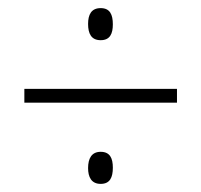

<svg xmlns="http://www.w3.org/2000/svg" viewBox="-20 -672 495 473"><path d="M228 -573C251 -573 258 -589 258 -612C258 -636 251 -652 228 -652C205 -652 197 -636 197 -613C197 -589 205 -573 228 -573ZM40 -419H416V-453H40ZM228 -219C251 -219 258 -235 258 -259C258 -282 251 -298 228 -298C206 -298 197 -282 197 -258C197 -236 205 -219 228 -219Z"/></svg>

Font: Noto Sans Kannada UI Condensed ExtraLight
Style: Regular
Weight: 200
Width: 3
Designer: Jelle Bosma - Monotype Design Team
Foundry: Monotype Imaging Inc.
Version: Version 2.005